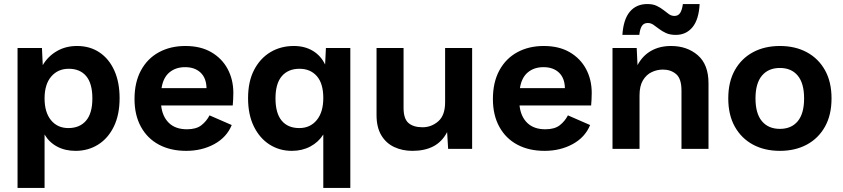

<svg xmlns="http://www.w3.org/2000/svg" viewBox="-20 -738 4179 952"><path d="M67 194V-500H188L192 -415Q217 -458 261 -484Q305 -510 362 -510Q426 -510 473.5 -478Q521 -446 547 -388Q573 -330 573 -251Q573 -169 544.5 -110.5Q516 -52 466.5 -21Q417 10 355 10Q303 10 263.5 -11Q224 -32 201 -71V194ZM319 -103Q375 -103 406.5 -139.5Q438 -176 438 -250Q438 -324 407.5 -360.5Q377 -397 321 -397Q267 -397 234 -358.5Q201 -320 201 -250Q201 -181 233 -142Q265 -103 319 -103Z M903 10Q826 10 768.5 -20.5Q711 -51 679 -109Q647 -167 647 -247Q647 -330 679 -389Q711 -448 768 -479Q825 -510 899 -510Q975 -510 1028 -479Q1081 -448 1109 -395.5Q1137 -343 1137 -277Q1137 -259 1136 -243.5Q1135 -228 1134 -215H779Q785 -160 817.5 -128.5Q850 -97 907 -97Q953 -97 978.5 -117Q1004 -137 1019 -166L1129 -118Q1104 -57 1042.5 -23.5Q981 10 903 10ZM781 -301H1004Q1003 -351 974.5 -378Q946 -405 898 -405Q851 -405 820 -379Q789 -353 781 -301Z M1583 194V-71Q1559 -33 1518.5 -11.5Q1478 10 1427 10Q1366 10 1317 -21Q1268 -52 1239 -110.5Q1210 -169 1210 -251Q1210 -334 1240 -391.5Q1270 -449 1321 -479.5Q1372 -510 1437 -510Q1491 -510 1531 -486Q1571 -462 1592 -418L1596 -500H1717V194ZM1464 -103Q1518 -103 1550.5 -142.5Q1583 -182 1583 -252Q1583 -324 1551 -360.5Q1519 -397 1465 -397Q1409 -397 1377.5 -360.5Q1346 -324 1346 -250Q1346 -177 1376.5 -140Q1407 -103 1464 -103Z M2025 10Q1975 10 1934.5 -9Q1894 -28 1870.5 -67.5Q1847 -107 1847 -167V-500H1981V-203Q1981 -149 2005.5 -128Q2030 -107 2075 -107Q2119 -107 2153 -136.5Q2187 -166 2187 -231V-500H2321V0H2202L2197 -83Q2172 -35 2129 -12.5Q2086 10 2025 10Z M2680 10Q2603 10 2545.5 -20.5Q2488 -51 2456 -109Q2424 -167 2424 -247Q2424 -330 2456 -389Q2488 -448 2545 -479Q2602 -510 2676 -510Q2752 -510 2805 -479Q2858 -448 2886 -395.5Q2914 -343 2914 -277Q2914 -259 2913 -243.5Q2912 -228 2911 -215H2556Q2562 -160 2594.5 -128.5Q2627 -97 2684 -97Q2730 -97 2755.5 -117Q2781 -137 2796 -166L2906 -118Q2881 -57 2819.5 -23.5Q2758 10 2680 10ZM2558 -301H2781Q2780 -351 2751.5 -378Q2723 -405 2675 -405Q2628 -405 2597 -379Q2566 -353 2558 -301Z M3017 0V-500H3137L3141 -415Q3166 -462 3208.5 -486Q3251 -510 3307 -510Q3387 -510 3440 -464Q3493 -418 3493 -325V0H3359V-289Q3359 -348 3332.5 -370.5Q3306 -393 3267 -393Q3238 -393 3211.5 -380.5Q3185 -368 3168 -340Q3151 -312 3151 -265V0ZM3449 -718Q3445 -641 3413.5 -603Q3382 -565 3331 -565Q3302 -565 3282.5 -574Q3263 -583 3248 -594.5Q3233 -606 3220 -615Q3207 -624 3192 -624Q3172 -624 3162.5 -609Q3153 -594 3150 -565H3066Q3071 -642 3103 -680Q3135 -718 3190 -718Q3217 -718 3236 -709Q3255 -700 3269.5 -688.5Q3284 -677 3296.5 -668Q3309 -659 3324 -659Q3343 -659 3352.5 -674Q3362 -689 3366 -718Z M3847 -510Q3923 -510 3980.5 -479Q4038 -448 4070.5 -390Q4103 -332 4103 -250Q4103 -168 4070.5 -110Q4038 -52 3980.5 -21Q3923 10 3847 10Q3771 10 3713.5 -21Q3656 -52 3623.5 -110Q3591 -168 3591 -250Q3591 -332 3623.5 -390Q3656 -448 3713.5 -479Q3771 -510 3847 -510ZM3847 -401Q3790 -401 3758 -363Q3726 -325 3726 -250Q3726 -175 3758 -137Q3790 -99 3847 -99Q3904 -99 3935.5 -137Q3967 -175 3967 -250Q3967 -325 3935.5 -363Q3904 -401 3847 -401Z"/></svg>

Font: Prodigy Sans SemiBold
Style: Regular
Weight: 600
Designer: Wei Huang
Foundry: Wei Huang
Version: Version 1.003; ttfautohint (v1.8.3)